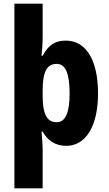

<svg xmlns="http://www.w3.org/2000/svg" viewBox="-20 -780 589 1040"><path d="M511 -274C511 -456 445 -560 337 -560C280 -560 243 -538 211 -478H205C208 -508 211 -544 211 -583V-760H58V240H211V25C211 4 208 -29 205 -67H211C239 -17 282 10 339 10C443 10 511 -94 511 -274ZM357 -274C357 -175 337 -118 287 -118C232 -118 211 -165 211 -264V-289C211 -390 233 -434 287 -434C335 -434 357 -382 357 -274Z"/></svg>

Font: Noto Sans Myanmar UI Condensed ExtraBold
Style: Regular
Weight: 800
Width: 3
Designer: Monotype Design Team
Foundry: Monotype Imaging Inc.
Version: Version 2.103